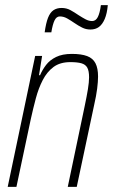

<svg xmlns="http://www.w3.org/2000/svg" viewBox="-20 -728 440 748"><path d="M10 0 117 -510H144L132 -435H136Q145 -456 159.5 -475Q174 -494 198.5 -506Q223 -518 260 -518Q297 -518 319.5 -509.5Q342 -501 352 -481.5Q362 -462 362 -430Q362 -410 358.5 -382.5Q355 -355 347 -320L279 0H244L310 -315Q318 -353 322.5 -380.5Q327 -408 327 -427Q327 -452 320 -464.5Q313 -477 297 -481.5Q281 -486 254 -486Q214 -486 188.5 -467Q163 -448 146.5 -416Q130 -384 119.5 -344.5Q109 -305 100 -264L44 0ZM154 -602Q159 -638 167 -658.5Q175 -679 188 -688Q201 -697 220 -697Q239 -697 254.5 -688.5Q270 -680 286 -669Q300 -660 313 -653Q326 -646 339 -646Q353 -646 361 -661.5Q369 -677 373 -708H400Q397 -675 388 -654Q379 -633 365.5 -623Q352 -613 332 -613Q315 -613 300 -620.5Q285 -628 269 -639Q256 -648 242 -656Q228 -664 213 -664Q200 -664 192.5 -648.5Q185 -633 180 -602Z"/></svg>

Font: Saira Condensed Thin
Style: Italic
Weight: 250
Width: 3
Italic angle: -12°
Designer: Hector Gatti with collaboration of the Omnibus-Type team
Foundry: Omnibus-Type
Version: Version 1.101